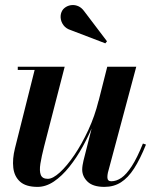

<svg xmlns="http://www.w3.org/2000/svg" viewBox="-20 -721 618 751"><path d="M127 10Q81.5 10 58.8 -10.2Q36 -30.5 32 -64.8Q28 -99 38.5 -141L115.5 -447.5H49.5V-460H233L152.5 -148Q142.5 -109 138 -80.8Q133.5 -52.5 139.5 -37Q145.5 -21.5 167 -21.5Q186.5 -21.5 214 -46.5Q241.5 -71.5 270.8 -114.5Q300 -157.5 325.5 -212.5Q351 -267.5 365.5 -327H375.5Q365.5 -285.5 347 -239.2Q328.5 -193 304.2 -148.8Q280 -104.5 251.2 -68.5Q222.5 -32.5 191 -11.2Q159.5 10 127 10ZM388.5 10Q344 10 322.8 -10.2Q301.5 -30.5 301.5 -58Q301.5 -65 303 -74.8Q304.5 -84.5 306.5 -92.5L399.5 -460H513L402 -45.5Q401 -41 400.5 -36.5Q400 -32 400 -28Q400 -12 415 -12Q435.5 -12 455 -25.5Q474.5 -39 495.5 -71.2Q516.5 -103.5 539 -159.5L551 -155.5Q528 -98.5 504.5 -62Q481 -25.5 453 -7.8Q425 10 388.5 10ZM392 -551.5 256 -603.5Q238.5 -609 228.5 -622.2Q218.5 -635.5 217.2 -651.5Q216 -667.5 224 -680.5Q229.5 -689 239.8 -694.8Q250 -700.5 262.2 -701.2Q274.5 -702 286.8 -696.5Q299 -691 309 -677.5L398.5 -559.5Z"/></svg>

Font: Bodoni Moda 18pt SemiBold
Style: Italic
Weight: 600
Italic angle: -13°
Designer: Owen Earl
Foundry: indestructible type
Version: Version 2.005